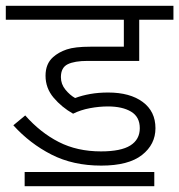

<svg xmlns="http://www.w3.org/2000/svg" viewBox="-20 -642 618 662"><path d="M352 -275Q322 -275 290 -269Q258 -263 232 -250Q193 -272 165 -305Q137 -338 137 -381Q137 -422 163 -445Q182 -462 210 -471.5Q238 -481 292 -481H407V-574H0V-622H578V-574H460V-432H282Q237 -432 213.5 -420.5Q190 -409 190 -376Q190 -352 205.5 -333Q221 -314 239 -304Q263 -313 291.5 -318Q320 -323 353 -323Q428 -323 472 -290.5Q516 -258 516 -200Q516 -144 469.5 -107.5Q423 -71 329 -71Q232 -71 157.5 -109Q83 -147 26 -210L67 -244Q119 -185 182.5 -152.5Q246 -120 328 -120Q397 -120 429.5 -140.5Q462 -161 462 -200Q462 -239 432 -257Q402 -275 352 -275ZM65 -49H512V0H65Z"/></svg>

Font: RS Noto Sans Light
Style: Regular
Weight: 300
Designer: Monotype Design Team
Foundry: Monotype Imaging Inc.
Version: Version 3.10